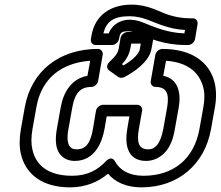

<svg xmlns="http://www.w3.org/2000/svg" viewBox="-20 -773 952 828"><path d="M599 -15C534 -15 496 -41 476 -77C475 -79 462 -104 436 -77C401 -40 357 -15 291 -15C187 -15 135 -61 120 -127C114 -151 114 -181 120 -216L137 -311C159 -437 247 -502 369 -511L357 -446C288 -434 253 -374 242 -311L225 -216C218 -174 219 -140 234 -115C248 -92 272 -79 302 -79C388 -79 420 -157 431 -218L440 -271H538L529 -218C517 -152 528 -79 610 -79C640 -79 669 -92 691 -115C714 -140 727 -174 734 -216L751 -311C762 -374 747 -434 684 -446L696 -511C790 -504 839 -461 856 -398C863 -373 863 -345 857 -311L840 -216C817 -88 728 -15 599 -15ZM87 -311 70 -216C63 -176 63 -141 70 -109C90 -23 161 35 282 35C349 35 403 12 446 -24C476 12 524 35 590 35C749 35 863 -65 890 -216L907 -311C914 -350 913 -387 905 -419C882 -507 805 -562 680 -562C669 -562 653 -552 650 -537L630 -423C628 -412 636 -398 651 -398C697 -398 711 -371 701 -311L684 -216C677 -179 666 -157 656 -146C645 -134 635 -129 619 -129C580 -129 568 -156 579 -218L593 -296C595 -307 587 -321 572 -321H424C413 -321 397 -311 394 -296L381 -218C371 -159 352 -129 311 -129C295 -129 285 -134 278 -146C272 -157 268 -179 275 -216L292 -311C303 -371 326 -398 374 -398C385 -398 400 -408 403 -423L423 -537C425 -548 417 -562 402 -562C238 -562 115 -468 87 -311ZM426 -629C438 -680 470 -703 538 -703C597 -703 634 -678 688 -661C713 -653 744 -645 778 -644L775 -629C701 -632 649 -655 594 -677C576 -684 557 -688 538 -688C500 -688 463 -667 449 -629ZM375 -622 372 -604C370 -593 377 -579 392 -579H464C475 -579 490 -589 493 -604L495 -613C498 -631 505 -638 529 -638C541 -638 554 -636 568 -630C624 -608 687 -579 779 -579H792C803 -579 818 -589 821 -604L832 -669C834 -680 827 -694 812 -694H801C766 -694 736 -700 710 -708C665 -722 621 -753 547 -753C460 -753 391 -710 375 -622ZM513 -491 506 -496C522 -513 537 -535 542 -564L546 -585H587L583 -561C578 -534 536 -504 513 -491ZM452 -506C435 -489 443 -474 451 -469L490 -441C496 -437 506 -436 515 -440C539 -452 565 -469 585 -487C601 -502 627 -527 633 -561L642 -610C644 -621 636 -635 621 -635H530C519 -635 503 -625 500 -610L492 -564C488 -542 476 -529 452 -506Z"/></svg>

Font: Asimov
Style: WidOuIt
Weight: 500
Designer: Google
Version: Version 2.000980; 2014